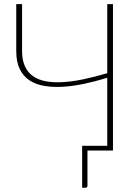

<svg xmlns="http://www.w3.org/2000/svg" viewBox="-20 -723 674 922"><path d="M522.5 -703V0H400V168.5Q400 178.5 389.5 178.5H374.5V-23H495V-349.5Q440 -332.5 386.2 -321Q332.5 -309.5 283.8 -306.5Q235 -303.5 193.8 -310.2Q152.5 -317 122.2 -336.8Q92 -356.5 75 -391Q58 -425.5 58 -478V-703H86V-478Q86 -434.5 99.8 -404.5Q113.5 -374.5 139.2 -356.8Q165 -339 201.8 -332.5Q238.5 -326 284 -328.8Q329.5 -331.5 382.8 -342.8Q436 -354 495 -371.5V-703Z"/></svg>

Font: Lato 2
Style: Regular
Weight: 200
Designer: Lukasz Dziedzic with Adam Twardoch and Botio Nikoltchev
Foundry: tyPoland Lukasz Dziedzic
Version: Version 2.015; 2015-08-06; http://www.latofonts.com/